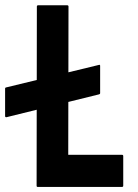

<svg xmlns="http://www.w3.org/2000/svg" viewBox="-25 -720 531 738"><path d="M443.8 -1.5H119.6Q115.7 -1.5 115.7 -6.3L116.7 -694.8Q116.7 -699.7 121.6 -699.7H233.4Q238.3 -699.7 238.3 -694.8L237.3 -125H443.8Q448.7 -125 448.7 -120.1V-6.3Q448.7 -1.5 443.8 -1.5ZM-5.4 -273.9V-379.4Q-5.4 -383.8 0 -384.3L356 -470.7Q359.9 -471.7 359.9 -466.8V-362.3Q359.9 -358.4 356 -357.4L0 -269.5Q-5.4 -269 -5.4 -273.9Z"/></svg>

Font: WRV
Style: Display
Weight: 400
Designer: Will Viles x Danh Hong
Version: Version 8.001; ttfautohint (v1.8.3)